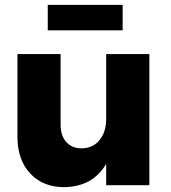

<svg xmlns="http://www.w3.org/2000/svg" viewBox="-20 -764 704 792"><path d="M596 -541V0H418V-88Q363 6 245 8Q157 8 104.5 -48.5Q52 -105 52 -199V-541H230V-250Q230 -204 253.5 -178Q277 -152 317 -152Q364 -153 391 -186.5Q418 -220 418 -274V-541ZM177 -744H486V-639H177Z"/></svg>

Font: Montserrat arm2
Style: Bold
Weight: 700
Designer: Julieta Ulanovsky
Foundry: Julieta Ulanovsky
Version: Version 6.000